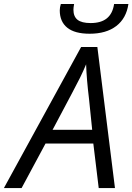

<svg xmlns="http://www.w3.org/2000/svg" viewBox="-75 -955 672 975"><path d="M336.9 -716.3H419.4L508.8 0H426.3L398.9 -226.1H156.2L34.7 0H-55.2ZM393.1 -295.9 377 -453.1Q364.7 -553.7 362.3 -628.4Q349.1 -596.2 331.5 -560.5Q313 -522.9 201.2 -313L191.9 -295.9ZM228.5 -902.3Q228.5 -917.5 233.9 -934.6H301.3Q297.9 -916 297.9 -905.8Q297.9 -871.1 318.8 -854.5Q339.8 -837.9 385.3 -837.9Q438 -837.9 467.5 -861.8Q497.1 -885.7 504.4 -934.6H577.1Q566.4 -861.8 515.4 -822.8Q464.4 -783.7 380.4 -783.7Q304.2 -783.7 266.4 -814.5Q228.5 -845.2 228.5 -902.3Z"/></svg>

Font: Viking Open Sans
Style: Italic
Weight: 400
Italic angle: -12°
Foundry: Ascender Corporation
Version: Version 2.000